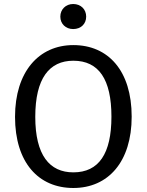

<svg xmlns="http://www.w3.org/2000/svg" viewBox="-20 -926 732 958"><path d="M345 -906C308 -906 281 -879 281 -843C281 -807 308 -781 345 -781C384 -781 410 -807 410 -843C410 -879 384 -906 345 -906ZM346 -701C173 -701 55 -567 55 -343C55 -115 172 12 346 12C520 12 637 -119 637 -344C637 -573 520 -701 346 -701ZM346 -623C473 -623 536 -530 536 -344C536 -159 473 -66 346 -66C227 -66 156 -152 156 -343C156 -535 226 -623 346 -623Z"/></svg>

Font: Fira Sans
Style: Regular
Weight: 400
Designer: Carrois Corporate & Edenspiekermann AG
Foundry: Carrois Corporate GbR & Edenspiekermann AG
Version: Version 4.203